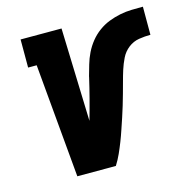

<svg xmlns="http://www.w3.org/2000/svg" viewBox="-84 -611 678 693"><g transform="rotate(-15 254.5 -265.0)"><path d="M122 0 84 -425H52V-530H205L216 -182Q227 -220 237 -258.5Q247 -297 256 -336V-337Q262 -358 268 -379Q274 -400 284 -420.5Q294 -441 308.5 -459Q323 -477 341.5 -490.5Q360 -504 380.5 -512Q401 -520 423 -524.5Q445 -529 466.5 -529.5Q488 -530 509 -530V-425Q488 -425 466 -421.5Q444 -418 426 -404Q408 -390 398 -369.5Q388 -349 381.5 -328.5Q375 -308 369.5 -287Q364 -266 358 -245Q352 -224 346 -203.5Q340 -183 333 -162.5Q326 -142 319 -121Q312 -100 304 -79.5Q296 -59 287 -39Q278 -19 266 0Z"/></g></svg>

Font: Iosevka Slab Extrabold
Style: Italic
Weight: 800
Italic angle: -9°
Monospace: yes
Designer: Belleve Invis
Foundry: Belleve Invis
Version: Version 11.1.0; ttfautohint (v1.8.3)